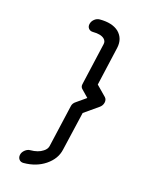

<svg xmlns="http://www.w3.org/2000/svg" viewBox="-117 -817 794 954"><g transform="rotate(15 280.0 -339.5)"><path d="M277 -733Q342 -733 375 -702Q408 -669 397 -619L351 -418Q351 -418 401 -367Q411 -356 407 -339.5Q403 -323 388 -313L315 -262L268 -61Q257 -11 208 22Q160 54 95 54Q80 54 72.5 43.5Q65 33 68 19Q71 5 84 -5.5Q97 -16 111 -16Q152 -16 177 -33Q195 -44 199 -61Q249 -278 249 -278Q252 -295 268 -305L318 -340Q284 -375 284 -375Q273 -385 277 -401L327 -619Q331 -635 319 -647Q301 -664 261 -664Q246 -664 238 -674Q230 -684 233.5 -698.5Q237 -713 249.5 -723Q262 -733 277 -733Z"/></g></svg>

Font: Brass Mono
Style: Italic
Weight: 400
Italic angle: -13°
Monospace: yes
Version: Version 1.100; ttfautohint (v1.8.3) -l 8 -r 50 -G 200 -x 14 